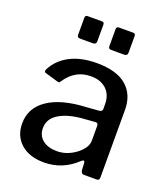

<svg xmlns="http://www.w3.org/2000/svg" viewBox="-138 -839 827 947"><g transform="rotate(20 276.0 -366.0)"><path d="M202 10Q125 10 80.5 -29.5Q36 -69 36 -135Q36 -216 106.5 -264Q177 -312 307 -318L372 -323Q388 -325 388 -338V-363Q388 -412 358 -440.5Q328 -469 276 -469Q194 -469 145 -395Q142 -389 138.5 -387.5Q135 -386 128 -388L60 -408Q54 -410 54 -416Q54 -420 57 -427Q85 -481 142.5 -510.5Q200 -540 281 -540Q386 -540 438 -495Q490 -450 490 -370V-17Q490 -7 486.5 -3.5Q483 0 475 0H408Q394 0 392 -20L390 -58Q388 -66 384 -66Q381 -66 373 -60Q300 10 202 10ZM374 -264 320 -260Q237 -255 188.5 -226.5Q140 -198 140 -148Q140 -109 168 -86.5Q196 -64 243 -64Q297 -64 345 -101Q388 -136 388 -171V-249Q388 -265 374 -264ZM246 -642Q246 -633 241.5 -629Q237 -625 227 -625H162Q153 -625 149.5 -628.5Q146 -632 146 -640V-728Q146 -742 158 -742H234Q246 -742 246 -729ZM410 -642Q410 -633 405.5 -629Q401 -625 391 -625H326Q317 -625 313.5 -628.5Q310 -632 310 -640V-728Q310 -742 322 -742H398Q410 -742 410 -729Z"/></g></svg>

Font: n
Style: Regular
Weight: 500
Designer: Pablo Impallari, Rodrigo Fuenzalida
Foundry: Impallari Type
Version: Version 1.002; ttfautohint (v1.5)